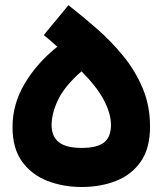

<svg xmlns="http://www.w3.org/2000/svg" viewBox="-20 -726 640 756"><path d="M249.5 -705.6 152.3 -587.9Q165.5 -577.1 180.7 -564.2Q195.8 -551.3 205.6 -542Q126 -478.5 77.6 -397.5Q29.3 -316.4 29.3 -226.1Q29.3 -141.1 67.4 -89.1Q105.5 -37.1 167.5 -13.4Q229.5 10.3 301.3 10.3Q376.5 10.3 437.5 -13.9Q498.5 -38.1 534.7 -90.3Q570.8 -142.6 570.8 -227.5Q570.8 -309.1 542 -377.9Q513.2 -446.8 466.1 -504.6Q418.9 -562.5 362.1 -612.3Q305.2 -662.1 249.5 -705.6ZM300.8 -445.3Q362.8 -382.8 389.9 -330.1Q417 -277.3 417 -234.4Q417 -186.5 389.6 -165Q362.3 -143.6 301.3 -143.6Q239.3 -143.6 211.2 -166.5Q183.1 -189.5 183.1 -233.4Q183.1 -278.8 208.3 -332.3Q233.4 -385.7 300.8 -445.3Z"/></svg>

Font: Estedad-VF-FD Black
Style: Regular
Weight: 900
Designer: Amin Abedi
Version: Version 4.000